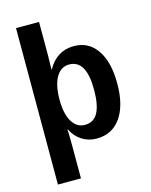

<svg xmlns="http://www.w3.org/2000/svg" viewBox="-135 -811 870 1105"><g transform="rotate(-15 300.0 -259.0)"><path d="M69.8 -724.6H207V-523.4L205.1 -441.4H207Q261.2 -538.6 363.8 -538.6Q451.2 -538.6 500.7 -466.8Q550.3 -395 550.3 -266.1Q550.3 -136.2 498.8 -63.2Q447.3 9.8 355 9.8Q306.6 9.8 267.8 -14.9Q229 -39.6 207 -84H204.1Q207 -69.3 207 4.9V207.5H69.8ZM412.1 -266.1Q412.1 -443.4 310.5 -443.4Q261.2 -443.4 233.2 -395.8Q205.1 -348.1 205.1 -262.2Q205.1 -176.8 233.2 -130.4Q261.2 -84 309.6 -84Q362.8 -84 387.5 -130.1Q412.1 -176.3 412.1 -266.1Z"/></g></svg>

Font: Liberation Mono
Style: Bold
Weight: 700
Monospace: yes
Designer: Steve Matteson
Foundry: Ascender Corporation
Version: Version 2.1.5